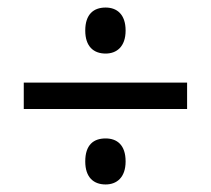

<svg xmlns="http://www.w3.org/2000/svg" viewBox="-20 -607 560 509"><path d="M206 -526C206 -484 228 -465 260 -465C289 -465 313 -483 313 -526C313 -569 290 -587 260 -587C228 -587 206 -569 206 -526ZM43 -318H476V-388H43ZM206 -179C206 -137 228 -118 260 -118C289 -118 313 -136 313 -179C313 -223 290 -240 260 -240C228 -240 206 -223 206 -179Z"/></svg>

Font: Noto Sans Sinhala UI SemiCondensed
Style: Regular
Weight: 400
Width: 4
Designer: Jelle Bosma - Monotype Design Team
Foundry: Monotype Imaging Inc.
Version: Version 2.006